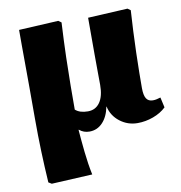

<svg xmlns="http://www.w3.org/2000/svg" viewBox="-83 -602 854 904"><g transform="rotate(-10 344.0 -150.0)"><path d="M92 225 77 216Q72 139 69.5 64.5Q67 -10 67 -90Q67 -110 67 -150Q67 -190 67 -240.5Q67 -291 66.5 -343.5Q66 -396 66 -441.5Q66 -487 66 -515L255 -525L269 -515Q264 -423 262 -349.5Q260 -276 259.5 -215.5Q259 -155 259 -100Q280 -81 319 -81Q356 -81 376.5 -110.5Q397 -140 397 -194Q397 -214 396.5 -252.5Q396 -291 396 -338.5Q396 -386 396 -433Q396 -480 396 -515L586 -525L600 -515Q597 -470 594.5 -417.5Q592 -365 590.5 -313.5Q589 -262 588.5 -218Q588 -174 588 -145Q588 -110 598 -94.5Q608 -79 629 -79Q639 -79 647.5 -81Q656 -83 666 -86L677 -37Q652 -13 615 0.5Q578 14 540 14Q493 14 456 -14.5Q419 -43 409 -88H408Q399 -41 373 -13.5Q347 14 310 14Q282 14 262 -3H260Q264 48 270 105Q276 162 287 215Z"/></g></svg>

Font: Literata 36pt ExtraBold
Style: Regular
Weight: 800
Designer: Latin by Veronika Burian and Jose Scaglione. Greek by Irene Vlachou. Cyrillic by Vera Evstafieva.
Foundry: TypeTogether
Version: Version 3.002